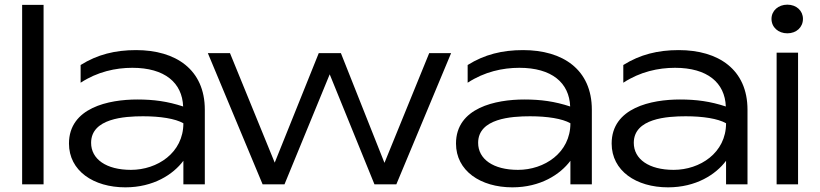

<svg xmlns="http://www.w3.org/2000/svg" viewBox="-20 -791 3519 824"><path d="M75 0H167V-770H75Z M767 0H859V-320C859 -493 734 -576 564 -576C474 -576 398 -557 326 -512V-436C398 -483 476 -500 548 -500C687 -500 762 -436 766 -334C699 -356 640 -364 569 -364C447 -364 276 -329 276 -175C276 -58 381 13 518 13C638 13 723 -42 767 -101ZM767 -262C767 -135 655 -62 542 -62C436 -62 371 -108 371 -178C371 -283 514 -292 594 -292C668 -292 732 -282 767 -262Z M1443 -563H1348L1159 -93L967 -563H872L1107 0H1201L1395 -472L1587 0H1681L1916 -563H1822L1630 -92Z M2428 0H2520V-320C2520 -493 2395 -576 2225 -576C2135 -576 2059 -557 1987 -512V-436C2059 -483 2137 -500 2209 -500C2348 -500 2423 -436 2427 -334C2360 -356 2301 -364 2230 -364C2108 -364 1937 -329 1937 -175C1937 -58 2042 13 2179 13C2299 13 2384 -42 2428 -101ZM2428 -262C2428 -135 2316 -62 2203 -62C2097 -62 2032 -108 2032 -178C2032 -283 2175 -292 2255 -292C2329 -292 2393 -282 2428 -262Z M3096 0H3188V-320C3188 -493 3063 -576 2893 -576C2803 -576 2727 -557 2655 -512V-436C2727 -483 2805 -500 2877 -500C3016 -500 3091 -436 3095 -334C3028 -356 2969 -364 2898 -364C2776 -364 2605 -329 2605 -175C2605 -58 2710 13 2847 13C2967 13 3052 -42 3096 -101ZM3096 -262C3096 -135 2984 -62 2871 -62C2765 -62 2700 -108 2700 -178C2700 -283 2843 -292 2923 -292C2997 -292 3061 -282 3096 -262Z M3313 0H3405V-565H3313ZM3359 -648C3398 -648 3426 -674 3426 -710C3426 -745 3398 -771 3359 -771C3320 -771 3291 -745 3291 -710C3291 -674 3320 -648 3359 -648Z"/></svg>

Font: Bounded Light
Style: Regular
Weight: 300
Designer: Vlad Churkin
Version: Version 3.0